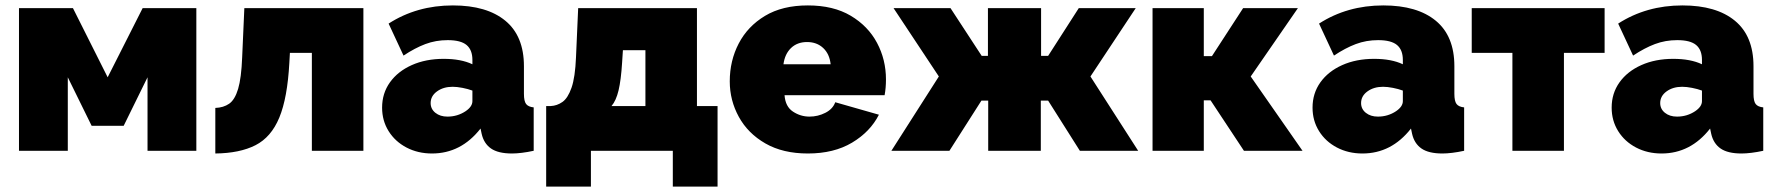

<svg xmlns="http://www.w3.org/2000/svg" viewBox="-20 -556 6543 708"><path d="M50 0V-526H249L377 -271L506 -526H704V0H524V-271L436 -92H318L230 -271V0Z M774 10V-158Q804 -159 825 -173.5Q846 -188 858 -228Q870 -268 873 -345L881 -526H1320V0H1130V-361H1049L1047 -325Q1040 -195 1010 -122.5Q980 -50 922 -20.5Q864 9 774 10Z M1389 -159Q1389 -212 1418 -252.5Q1447 -293 1498.5 -316Q1550 -339 1616 -339Q1680 -339 1722 -319V-335Q1722 -372 1700.5 -390Q1679 -408 1631 -408Q1587 -408 1548.5 -393.5Q1510 -379 1468 -351L1413 -469Q1517 -536 1650 -536Q1775 -536 1843.5 -479.5Q1912 -423 1912 -312V-210Q1912 -183 1920 -172.5Q1928 -162 1948 -160V0Q1925 5 1904.5 7.5Q1884 10 1868 10Q1817 10 1790.5 -8.5Q1764 -27 1756 -63L1752 -82Q1680 10 1573 10Q1521 10 1479 -12Q1437 -34 1413 -72.5Q1389 -111 1389 -159ZM1697 -146Q1722 -163 1722 -183V-222Q1706 -228 1685.5 -232Q1665 -236 1649 -236Q1615 -236 1591.5 -219Q1568 -202 1568 -176Q1568 -154 1585.5 -140Q1603 -126 1630 -126Q1667 -126 1697 -146Z M1994 132V-165H2011Q2034 -166 2054 -180Q2074 -194 2087.5 -232.5Q2101 -271 2104 -345L2112 -526H2550V-165H2626V132H2461V0H2159V132ZM2235 -165H2360V-371H2277L2274 -325Q2270 -261 2261 -223Q2252 -185 2235 -165Z M2959 10Q2867 10 2802.5 -27Q2738 -64 2704.5 -125Q2671 -186 2671 -256Q2671 -332 2704 -395.5Q2737 -459 2801 -497.5Q2865 -536 2959 -536Q3053 -536 3117 -498Q3181 -460 3214 -398Q3247 -336 3247 -263Q3247 -232 3242 -205H2873Q2876 -163 2904 -144.5Q2932 -126 2965 -126Q2996 -126 3023.5 -140Q3051 -154 3060 -179L3221 -133Q3189 -70 3122 -30Q3055 10 2959 10ZM2869 -319H3043Q3039 -357 3015.5 -379Q2992 -401 2956 -401Q2920 -401 2897 -379Q2874 -357 2869 -319Z M3267 0 3442 -274 3275 -526H3485L3600 -350H3623V-526H3819V-350H3845L3958 -526H4168L4001 -274L4177 0H3962L3845 -185H3818V0H3624V-185H3599L3481 0Z M4230 0V-526H4419V-349H4449L4564 -526H4766L4592 -274L4783 0H4567L4444 -186H4419V0Z M4820 -159Q4820 -212 4849 -252.5Q4878 -293 4929.5 -316Q4981 -339 5047 -339Q5111 -339 5153 -319V-335Q5153 -372 5131.5 -390Q5110 -408 5062 -408Q5018 -408 4979.5 -393.5Q4941 -379 4899 -351L4844 -469Q4948 -536 5081 -536Q5206 -536 5274.5 -479.5Q5343 -423 5343 -312V-210Q5343 -183 5351 -172.5Q5359 -162 5379 -160V0Q5356 5 5335.5 7.5Q5315 10 5299 10Q5248 10 5221.5 -8.5Q5195 -27 5187 -63L5183 -82Q5111 10 5004 10Q4952 10 4910 -12Q4868 -34 4844 -72.5Q4820 -111 4820 -159ZM5128 -146Q5153 -163 5153 -183V-222Q5137 -228 5116.5 -232Q5096 -236 5080 -236Q5046 -236 5022.5 -219Q4999 -202 4999 -176Q4999 -154 5016.5 -140Q5034 -126 5061 -126Q5098 -126 5128 -146Z M5557 0V-361H5407V-526H5897V-361H5747V0Z M5923 -159Q5923 -212 5952 -252.5Q5981 -293 6032.5 -316Q6084 -339 6150 -339Q6214 -339 6256 -319V-335Q6256 -372 6234.5 -390Q6213 -408 6165 -408Q6121 -408 6082.5 -393.5Q6044 -379 6002 -351L5947 -469Q6051 -536 6184 -536Q6309 -536 6377.5 -479.5Q6446 -423 6446 -312V-210Q6446 -183 6454 -172.5Q6462 -162 6482 -160V0Q6459 5 6438.5 7.5Q6418 10 6402 10Q6351 10 6324.5 -8.5Q6298 -27 6290 -63L6286 -82Q6214 10 6107 10Q6055 10 6013 -12Q5971 -34 5947 -72.5Q5923 -111 5923 -159ZM6231 -146Q6256 -163 6256 -183V-222Q6240 -228 6219.5 -232Q6199 -236 6183 -236Q6149 -236 6125.5 -219Q6102 -202 6102 -176Q6102 -154 6119.5 -140Q6137 -126 6164 -126Q6201 -126 6231 -146Z"/></svg>

Font: Raleway Black
Style: Regular
Weight: 900
Designer: Matt McInerney, Pablo Impallari, Rodrigo Fuenzalida
Foundry: Matt McInerney, Pablo Impallari, Rodrigo Fuenzalida
Version: Version 4.026